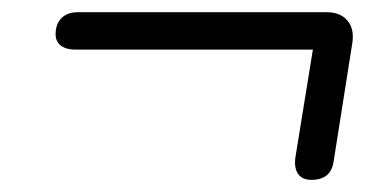

<svg xmlns="http://www.w3.org/2000/svg" viewBox="-20 -440 640 318"><path d="M495.8 -142.1Q480.1 -142.1 473.4 -152.4Q466.6 -162.7 469.5 -180.8L498.2 -357.8H105.3Q89.7 -357.8 80.9 -364.4Q72.1 -371 72.1 -383.2Q72.1 -400.3 81.8 -410Q91.6 -419.8 109.2 -419.8H521.2Q543.5 -419.8 555.3 -406.1Q567 -392.5 563.6 -369.1L532.5 -172.3Q528.1 -142.1 495.8 -142.1Z"/></svg>

Font: Nunito ExtraLight
Style: Italic
Weight: 200
Italic angle: -9°
Designer: Vernon Adams
Foundry: Vernon Adams
Version: Version 3.602